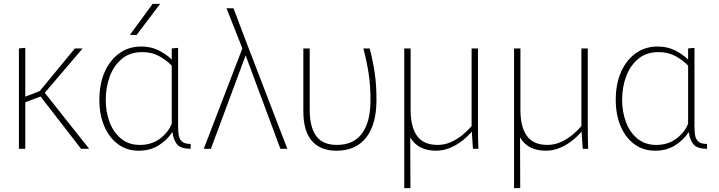

<svg xmlns="http://www.w3.org/2000/svg" viewBox="-20 -771 3724 995"><path d="M78 -520 111 -523V-270L186 -299L368 -520H408L212 -290L442 0H400L190 -271L111 -241V0H78Z M699 10Q638 10 592.5 -23Q547 -56 521 -115.5Q495 -175 495 -254Q495 -335 522 -397Q549 -459 598 -494.5Q647 -530 712 -530Q763 -530 803 -509.5Q843 -489 868 -464H870V-520L903 -523V-119Q903 -96 905.5 -74.5Q908 -53 921.5 -39Q935 -25 968 -25V0Q915 0 896.5 -24.5Q878 -49 874 -85H872Q846 -45 802 -17.5Q758 10 699 10ZM705 -20Q766 -20 809.5 -53Q853 -86 870 -130V-431Q843 -459 805 -480Q767 -501 717 -501Q653 -501 611 -465.5Q569 -430 548.5 -374Q528 -318 528 -254Q528 -191 548 -138Q568 -85 607.5 -52.5Q647 -20 705 -20ZM653 -590 771 -751H810L688 -590Z M1433 0 1253 -484 1073 0H1036L1236 -520L1154 -728H1190L1269 -520L1469 0Z M1724 10Q1641 10 1596.5 -40.5Q1552 -91 1552 -195V-520H1585V-201Q1585 -113 1618.5 -66.5Q1652 -20 1726 -20Q1812 -20 1856 -79.5Q1900 -139 1900 -252Q1900 -327 1890.5 -389.5Q1881 -452 1863 -520H1896Q1913 -453 1922 -392.5Q1931 -332 1931 -253Q1931 -126 1877.5 -58Q1824 10 1724 10Z M2075 204V-520H2108V-201Q2108 -113 2141.5 -66.5Q2175 -20 2248 -20Q2285 -20 2318.5 -35.5Q2352 -51 2379 -73.5Q2406 -96 2424 -118V-520H2457V-125Q2457 -87 2457.5 -58Q2458 -29 2459 0H2431L2425 -88H2424Q2405 -65 2376.5 -42.5Q2348 -20 2313 -5Q2278 10 2239 10Q2195 10 2161 -6.5Q2127 -23 2106 -59L2107 204Z M2644 204V-520H2677V-201Q2677 -113 2710.5 -66.5Q2744 -20 2817 -20Q2854 -20 2887.5 -35.5Q2921 -51 2948 -73.5Q2975 -96 2993 -118V-520H3026V-125Q3026 -87 3026.5 -58Q3027 -29 3028 0H3000L2994 -88H2993Q2974 -65 2945.5 -42.5Q2917 -20 2882 -5Q2847 10 2808 10Q2764 10 2730 -6.5Q2696 -23 2675 -59L2676 204Z M3375 10Q3314 10 3268.5 -23Q3223 -56 3197 -115.5Q3171 -175 3171 -254Q3171 -335 3198 -397Q3225 -459 3274 -494.5Q3323 -530 3388 -530Q3439 -530 3479 -509.5Q3519 -489 3544 -464H3546V-520L3579 -523V-119Q3579 -96 3581.5 -74.5Q3584 -53 3597.5 -39Q3611 -25 3644 -25V0Q3591 0 3572.5 -24.5Q3554 -49 3550 -85H3548Q3522 -45 3478 -17.5Q3434 10 3375 10ZM3381 -20Q3442 -20 3485.5 -53Q3529 -86 3546 -130V-431Q3519 -459 3481 -480Q3443 -501 3393 -501Q3329 -501 3287 -465.5Q3245 -430 3224.5 -374Q3204 -318 3204 -254Q3204 -191 3224 -138Q3244 -85 3283.5 -52.5Q3323 -20 3381 -20Z"/></svg>

Font: Murecho ExtraLight
Style: Regular
Weight: 200
Designer: Neil Summerour
Foundry: Positype
Version: Version 1.010; ttfautohint (v1.8.3)